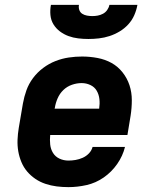

<svg xmlns="http://www.w3.org/2000/svg" viewBox="-20 -760 640 788"><path d="M261 8Q236 8 212.5 5Q189 2 166.5 -5.5Q144 -13 125 -26Q106 -39 91.5 -56Q77 -73 68 -94.5Q59 -116 55 -139Q51 -162 52 -186.5Q53 -211 57 -235L74 -335Q79 -363 88.5 -389.5Q98 -416 115.5 -439.5Q133 -463 157 -481Q181 -499 208 -509.5Q235 -520 262.5 -524Q290 -528 317 -528Q349 -528 380.5 -522Q412 -516 438 -501.5Q464 -487 483 -463Q502 -439 511.5 -410Q521 -381 521 -349Q521 -317 516 -285L503 -206H186Q184 -186 186 -167Q188 -148 197.5 -132.5Q207 -117 224 -109Q241 -101 261 -101Q275 -101 290 -103.5Q305 -106 319.5 -112.5Q334 -119 345 -130.5Q356 -142 360 -157H493Q484 -120 461 -87Q438 -54 405.5 -31.5Q373 -9 335.5 -0.5Q298 8 261 8ZM204 -314H387Q390 -334 388 -353Q386 -372 377 -387.5Q368 -403 351 -411Q334 -419 315 -419Q295 -419 275 -412Q255 -405 240 -390.5Q225 -376 216.5 -356.5Q208 -337 205 -317ZM343 -600Q322 -600 301 -602.5Q280 -605 261 -612Q242 -619 226 -631Q210 -643 199.5 -660Q189 -677 187 -698Q185 -719 189 -740H304Q302 -729 305.5 -719Q309 -709 317.5 -703.5Q326 -698 337 -696Q348 -694 359 -694Q370 -694 381 -696Q392 -698 402.5 -703.5Q413 -709 420 -719Q427 -729 429 -740H544Q540 -718 531 -697.5Q522 -677 506.5 -660Q491 -643 471 -631Q451 -619 429.5 -612Q408 -605 386 -602.5Q364 -600 343 -600Z"/></svg>

Font: Iosevka Etoile Heavy Oblique
Style: Regular
Weight: 900
Italic angle: -9°
Designer: Belleve Invis
Foundry: Belleve Invis
Version: Version 15.5.2; ttfautohint (v1.8.4)